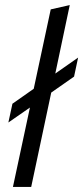

<svg xmlns="http://www.w3.org/2000/svg" viewBox="-20 -737 328 757"><path d="M31 0 98 -313 13 -254 29 -328 113 -387 180 -700 255 -717 198 -447 288 -510 272 -435 182 -372 103 0Z"/></svg>

Font: Red Hat Display
Style: Italic
Weight: 300
Italic angle: -12°
Designer: Pentagram, MCKL
Foundry: Pentagram, MCKL
Version: Version 1.023